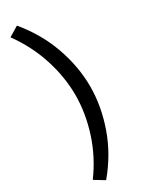

<svg xmlns="http://www.w3.org/2000/svg" viewBox="-257 -913 825 1078"><g transform="rotate(-30 155.5 -374.0)"><path d="M14 88Q91 -17 129.5 -137Q168 -257 168 -374Q168 -490 129.5 -610Q91 -730 14 -836L78 -875Q172 -762 218 -632Q264 -502 264 -374Q264 -246 218 -115.5Q172 15 78 127Z"/></g></svg>

Font: Bitter Medium
Style: Regular
Weight: 500
Designer: Sol Matas, and Bitter project Authors
Foundry: Sol Matas
Version: Version 2.001